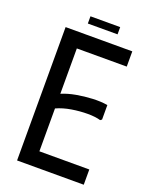

<svg xmlns="http://www.w3.org/2000/svg" viewBox="-148 -870 739 947"><g transform="rotate(20 222.0 -396.0)"><path d="M412 -700V-620H150V-382Q183 -396 224.5 -403.5Q266 -411 309 -413Q352 -415 387 -409V-333L379 -327Q352 -335 311.5 -335Q271 -335 228 -328Q185 -321 150 -305V-80H412V0H62V-700ZM159 -792H315V-754H159Z"/></g></svg>

Font: Phudu
Style: Regular
Weight: 400
Version: Version 1.005;gftools[0.9.23]